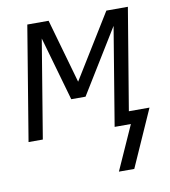

<svg xmlns="http://www.w3.org/2000/svg" viewBox="-81 -590 762 861"><g transform="rotate(-10 300.0 -159.5)"><path d="M461 201H391L481 0H407L481 -447L302 -156H237L154 -447L80 0H15L101 -520H198L281 -228L461 -520H559L482 -58H576Z"/></g></svg>

Font: Iosevka SS04 Lt Ex Obl
Style: Regular
Weight: 300
Width: 7
Italic angle: -9°
Monospace: yes
Designer: Belleve Invis
Foundry: Belleve Invis
Version: Version 19.0.0; ttfautohint (v1.8.4)